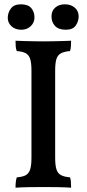

<svg xmlns="http://www.w3.org/2000/svg" viewBox="-20 -868 402 891"><path d="M126 -540Q126 -576 120 -594.5Q114 -613 99.5 -621Q85 -629 58 -631Q54 -640 53 -652.5Q52 -665 52 -679Q71 -678 92.5 -677.5Q114 -677 137.5 -676.5Q161 -676 182 -676Q204 -676 226 -676.5Q248 -677 269 -677.5Q290 -678 310 -679Q310 -665 309 -652.5Q308 -640 305 -631Q279 -629 263.5 -621Q248 -613 242 -594.5Q236 -576 236 -540V-136Q236 -101 242 -82Q248 -63 263.5 -55Q279 -47 305 -45Q308 -37 309 -24.5Q310 -12 310 3Q282 1 249 0.5Q216 0 184 0Q151 0 115 0.5Q79 1 52 3Q52 -12 53.5 -24.5Q55 -37 58 -45Q85 -47 99.5 -55Q114 -63 120 -82Q126 -101 126 -136ZM285 -730Q252 -730 235.5 -747.5Q219 -765 219 -792Q219 -818 236.5 -833Q254 -848 281 -848Q309 -848 327 -832.5Q345 -817 345 -792Q345 -769 331.5 -749.5Q318 -730 285 -730ZM79 -730Q51 -730 33.5 -746Q16 -762 16 -785Q16 -809 30.5 -828.5Q45 -848 77 -848Q110 -848 125 -830.5Q140 -813 140 -787Q140 -763 122.5 -746.5Q105 -730 79 -730Z"/></svg>

Font: Vollkorn Medium
Style: Regular
Weight: 500
Designer: Friedrich Althausen
Foundry: Friedrich Althausen
Version: Version 5.000